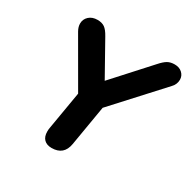

<svg xmlns="http://www.w3.org/2000/svg" viewBox="-154 -826 976 983"><g transform="rotate(30 334.0 -335.0)"><path d="M212 -54Q212 -69 214 -77L252 -301L93 -576Q81 -597 81 -617Q81 -643 100 -660.5Q119 -678 150 -678Q176 -678 192.5 -666.5Q209 -655 226 -624L337 -426L525 -633Q548 -659 565 -668.5Q582 -678 606 -678Q634 -678 651 -662Q668 -646 668 -623Q668 -596 648 -575L397 -301L357 -64Q345 8 273 8Q244 8 228 -8Q212 -24 212 -54Z"/></g></svg>

Font: SN Pro Bold
Style: Bold Italic
Weight: 700
Italic angle: -9°
Designer: Tobias Whetton
Foundry: Supernotes
Version: Version 1.003